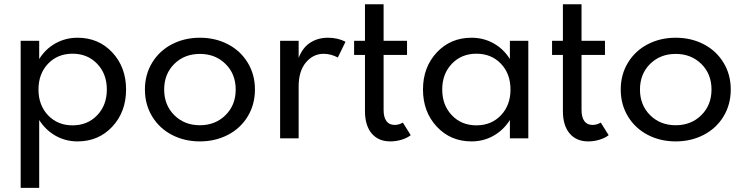

<svg xmlns="http://www.w3.org/2000/svg" viewBox="-20 -660 3550 916"><path d="M78.6 -465.3H167V-378.4Q197.3 -426.8 245.1 -453.4Q293 -480 350.1 -480Q450.2 -480 515.9 -409.7Q581.5 -339.4 581.5 -232.9Q581.5 -126.5 515.9 -55.9Q450.2 14.6 350.1 14.6Q293 14.6 245.4 -12.2Q197.8 -39.1 167 -87.4V236.3H78.6ZM163.6 -232.9Q163.6 -158.2 209.2 -110.1Q254.9 -62 326.2 -62Q397.5 -62 443.6 -110.1Q489.7 -158.2 489.7 -232.9Q489.7 -307.6 443.6 -355.7Q397.5 -403.8 326.2 -403.8Q254.9 -403.8 209.2 -356Q163.6 -308.1 163.6 -232.9Z M933.6 -480Q1007.3 -480 1067.1 -449Q1127 -418 1161.6 -361.3Q1196.3 -304.7 1196.3 -232.9Q1196.3 -161.1 1161.6 -104.2Q1127 -47.4 1066.9 -16.4Q1006.8 14.6 933.6 14.6Q860.4 14.6 800.5 -16.4Q740.7 -47.4 706.1 -104.2Q671.4 -161.1 671.4 -232.9Q671.4 -304.7 706.1 -361.3Q740.7 -418 800.5 -449Q860.4 -480 933.6 -480ZM811.5 -355Q763.2 -307.1 763.2 -232.9Q763.2 -158.7 811.5 -110.6Q859.9 -62.5 933.6 -62.5Q1007.3 -62.5 1055.9 -110.6Q1104.5 -158.7 1104.5 -232.9Q1104.5 -307.1 1055.9 -355Q1007.3 -402.8 933.6 -402.8Q859.9 -402.8 811.5 -355Z M1316.4 0V-465.3H1404.8V-383.8Q1423.3 -432.6 1460 -456.3Q1496.6 -480 1544.4 -480Q1591.3 -480 1628.4 -460.9L1591.8 -385.7Q1558.1 -403.3 1523.9 -403.3Q1474.1 -403.3 1439.5 -362.1Q1404.8 -320.8 1404.8 -247.6V0Z M1669.4 -465.3H1721.2V-639.6H1810.1V-465.3H1921.9V-397.9H1810.1V-135.3Q1810.1 -100.6 1823.5 -82.3Q1836.9 -64 1862.8 -64Q1883.3 -64 1901.9 -75.2L1939.5 -15.1Q1922.4 -1.5 1895.8 6.6Q1869.1 14.6 1842.3 14.6Q1785.2 14.6 1753.2 -23.4Q1721.2 -61.5 1721.2 -129.9V-397.9H1669.4Z M2229.5 14.6Q2129.4 14.6 2063.7 -55.9Q1998 -126.5 1998 -232.9Q1998 -339.4 2063.7 -409.7Q2129.4 -480 2229.5 -480Q2286.6 -480 2334.5 -453.4Q2382.3 -426.8 2412.6 -378.4V-465.3H2500.5V0H2412.6V-87.4Q2381.8 -39.1 2334.2 -12.2Q2286.6 14.6 2229.5 14.6ZM2415.5 -232.9Q2415.5 -308.1 2369.9 -356Q2324.2 -403.8 2252.9 -403.8Q2181.6 -403.8 2135.7 -355.7Q2089.8 -307.6 2089.8 -232.9Q2089.8 -158.2 2135.7 -110.1Q2181.6 -62 2252.9 -62Q2324.2 -62 2369.9 -110.1Q2415.5 -158.2 2415.5 -232.9Z M2613.8 -465.3H2665.5V-639.6H2754.4V-465.3H2866.2V-397.9H2754.4V-135.3Q2754.4 -100.6 2767.8 -82.3Q2781.2 -64 2807.1 -64Q2827.6 -64 2846.2 -75.2L2883.8 -15.1Q2866.7 -1.5 2840.1 6.6Q2813.5 14.6 2786.6 14.6Q2729.5 14.6 2697.5 -23.4Q2665.5 -61.5 2665.5 -129.9V-397.9H2613.8Z M3203.6 -480Q3277.3 -480 3337.2 -449Q3397 -418 3431.6 -361.3Q3466.3 -304.7 3466.3 -232.9Q3466.3 -161.1 3431.6 -104.2Q3397 -47.4 3336.9 -16.4Q3276.9 14.6 3203.6 14.6Q3130.4 14.6 3070.6 -16.4Q3010.7 -47.4 2976.1 -104.2Q2941.4 -161.1 2941.4 -232.9Q2941.4 -304.7 2976.1 -361.3Q3010.7 -418 3070.6 -449Q3130.4 -480 3203.6 -480ZM3081.5 -355Q3033.2 -307.1 3033.2 -232.9Q3033.2 -158.7 3081.5 -110.6Q3129.9 -62.5 3203.6 -62.5Q3277.3 -62.5 3325.9 -110.6Q3374.5 -158.7 3374.5 -232.9Q3374.5 -307.1 3325.9 -355Q3277.3 -402.8 3203.6 -402.8Q3129.9 -402.8 3081.5 -355Z"/></svg>

Font: Spartan MB Med
Style: Regular
Weight: 500
Designer: Matt Bailey, Mirko Velimirovic
Foundry: Matt Bailey
Version: Version 1.005